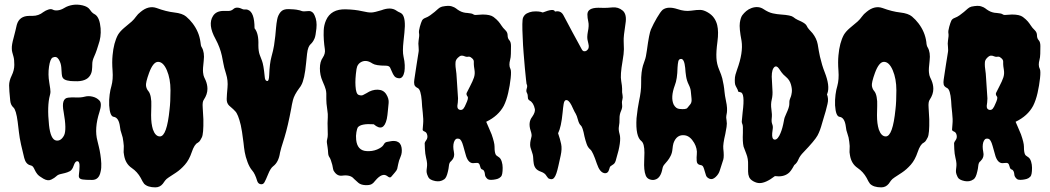

<svg xmlns="http://www.w3.org/2000/svg" viewBox="-20 -767 4548 832"><path d="M314.5 -68.4Q305.7 -68.4 299.3 -49.3Q293 -30.3 282.2 -24.9Q271.5 -19.5 261.2 -17.1Q251 -14.6 240.7 -12.2Q230.5 -9.8 223.6 -2.9Q216.8 3.9 202.1 11.2Q187.5 18.6 168 7.3Q148.4 -3.9 141.6 -12.7Q134.8 -21.5 131.3 -29.3Q127.9 -37.1 124 -43Q120.1 -48.8 111.3 -50.8Q91.8 -55.7 85 -82.5Q78.1 -109.4 71.3 -140.1Q64.5 -170.9 62 -194.3Q59.6 -217.8 56.6 -239.3Q49.8 -291 38.1 -301.3Q26.4 -311.5 24.4 -330.1Q19.5 -377 19.5 -397Q19.5 -417 30.8 -439.9Q42 -462.9 42 -485.8Q42 -508.8 38.6 -521Q35.2 -533.2 33.2 -540.5Q31.2 -547.9 31.2 -556.6Q30.3 -572.3 39.1 -603.5Q43.9 -620.1 46.9 -634.3Q49.8 -648.4 52.7 -659.2Q63.5 -698.2 107.4 -698.2H121.1Q147.5 -698.2 168 -714.8Q177.7 -721.7 189.5 -725.6Q201.2 -729.5 209 -725.1Q216.8 -720.7 230.5 -722.2Q244.1 -723.6 259.3 -732.9Q274.4 -742.2 294.9 -745.6Q315.4 -749 337.9 -743.7Q360.4 -738.3 369.1 -725.6Q377.9 -712.9 383.3 -709.5Q388.7 -706.1 393.6 -703.1Q412.1 -689.5 416 -644.5Q418.9 -606.4 406.2 -572.3Q404.3 -565.4 399.4 -550.8Q394.5 -536.1 387.2 -520Q379.9 -503.9 379.9 -489.7Q379.9 -475.6 378.4 -462.9Q377 -450.2 370.1 -439.5Q353.5 -413.1 304.7 -415Q262.7 -415 252.9 -428.7Q248 -435.5 247.6 -446.3Q247.1 -457 245.6 -475.6Q244.1 -494.1 234.4 -509.8Q224.6 -525.4 208 -517.6Q197.3 -511.7 192.4 -478Q187.5 -444.3 193.4 -410.2Q199.2 -376 198.7 -368.7Q198.2 -361.3 196.3 -354.5Q183.6 -308.6 192.4 -224.6Q199.2 -163.1 222.7 -158.2Q244.1 -154.3 257.8 -180.7Q269.5 -205.1 255.9 -281.2Q244.1 -340.8 275.4 -343.8Q289.1 -345.7 310.1 -344.7Q331.1 -343.8 347.2 -348.1Q363.3 -352.5 381.3 -348.1Q399.4 -343.8 411.1 -331.1Q422.9 -318.4 411.1 -282.2Q387.7 -210 402.3 -156.2Q404.3 -147.5 408.2 -131.8Q412.1 -116.2 415 -97.2Q418 -78.1 418.9 -58.6Q419.9 -39.1 416 -23.4Q409.2 12.7 379.4 12.7Q349.6 12.7 337.9 10.7Q326.2 8.8 323.2 2.9Q320.3 -2.9 322.3 -14.2Q324.2 -25.4 324.7 -46.9Q325.2 -68.4 314.5 -68.4Z M550.8 -673.8Q561.5 -683.6 569.3 -694.8Q577.1 -706.1 589.8 -715.8Q624 -744.1 658.2 -732.4Q700.2 -716.8 735.4 -712.9Q770.5 -709 786.6 -695.3Q802.7 -681.6 814.5 -666Q842.8 -628.9 848.6 -585Q849.6 -568.4 854.5 -561.5Q867.2 -540 862.8 -503.9Q858.4 -467.8 859.9 -453.6Q861.3 -439.5 864.7 -432.6Q868.2 -425.8 871.1 -418.9Q878.9 -400.4 878.9 -381.8Q878.9 -358.4 863.3 -335Q856.4 -326.2 858.4 -300.8Q860.4 -275.4 861.3 -250Q862.3 -186.5 854.5 -171.4Q846.7 -156.2 843.3 -153.3Q839.8 -150.4 836.9 -148.4Q822.3 -141.6 811 -107.9Q799.8 -74.2 781.2 -53.2Q762.7 -32.2 742.7 -19Q722.7 -5.9 711.4 1.5Q700.2 8.8 695.3 15.6Q690.4 22.5 685.5 29.3Q672.9 44.9 653.3 44.9Q620.1 44.9 604.5 29.3Q597.7 20.5 589.8 3.9Q575.2 -22.5 550.8 -39.1Q523.4 -57.6 517.6 -94.7Q514.6 -107.4 516.1 -120.1Q517.6 -132.8 514.6 -152.3Q512.7 -171.9 506.8 -187.5Q501 -203.1 500 -216.8Q495.1 -257.8 472.7 -260.7Q456.1 -262.7 453.1 -310.5Q452.1 -335 455.1 -356.9Q458 -378.9 462.9 -394.5Q470.7 -422.9 467.8 -460.4Q464.8 -498 467.8 -527.3Q472.7 -582 491.2 -616.2Q500 -630.9 517.1 -645.5Q534.2 -660.2 550.8 -673.8ZM642.6 -206.1Q653.3 -175.8 672.9 -175.8Q703.1 -175.8 714.8 -293Q718.8 -325.2 718.8 -375.5Q718.8 -425.8 703.1 -462.4Q687.5 -499 665 -499Q643.6 -499 626 -451.2Q610.4 -408.2 612.8 -394.5Q615.2 -380.9 622.6 -372.6Q629.9 -364.3 633.3 -346.7Q636.7 -329.1 635.7 -308.1Q634.8 -287.1 634.8 -268.1Q634.8 -249 636.7 -233.9Q638.7 -218.8 642.6 -206.1Z M1083 -644.5Q1101.6 -622.1 1099.6 -571.3Q1099.6 -544.9 1105.5 -529.3L1115.2 -503.9Q1122.1 -486.3 1127 -435.5Q1127.9 -416 1138.7 -416Q1145.5 -416 1146.5 -441.4Q1148.4 -492.2 1156.2 -520.5Q1164.1 -548.8 1167.5 -569.8Q1170.9 -590.8 1172.9 -610.8Q1174.8 -630.9 1176.3 -647.9Q1177.7 -665 1181.2 -683.1Q1184.6 -701.2 1195.8 -714.8Q1207 -728.5 1231.4 -727.5Q1255.9 -726.6 1264.6 -725.1Q1273.4 -723.6 1278.8 -722.2Q1284.2 -720.7 1287.6 -719.2Q1291 -717.8 1297.9 -717.8Q1304.7 -717.8 1313 -718.8Q1321.3 -719.7 1325.7 -718.3Q1330.1 -716.8 1335 -712.9Q1339.8 -709 1343.8 -699.2Q1354.5 -675.8 1351.1 -643.6Q1347.7 -611.3 1343.3 -601.1Q1338.9 -590.8 1334.5 -585Q1330.1 -579.1 1325.2 -574.7Q1320.3 -570.3 1316.4 -560.5Q1312.5 -550.8 1310.5 -533.2Q1308.6 -515.6 1306.6 -495.1Q1299.8 -421.9 1285.2 -397.5Q1282.2 -391.6 1277.3 -385.7Q1254.9 -355.5 1249.5 -333.5Q1244.1 -311.5 1242.2 -297.9Q1227.5 -219.7 1212.9 -171.9Q1195.3 -117.2 1193.4 -105.5Q1187.5 -64.5 1164.1 -46.9Q1152.3 -38.1 1142.1 -12.7Q1131.8 12.7 1126 22.9Q1120.1 33.2 1109.4 31.2Q1098.6 29.3 1094.7 17.6Q1085 -14.6 1073.2 -27.8Q1061.5 -41 1052.7 -64.5Q1043.9 -87.9 1040.5 -107.9Q1037.1 -127.9 1035.2 -148.4Q1028.3 -204.1 1023.4 -224.6Q1011.7 -273.4 999 -285.2Q991.2 -293.9 984.4 -299.3Q977.5 -304.7 972.7 -309.6Q961.9 -320.3 962.4 -338.4Q962.9 -356.4 965.8 -387.2Q968.8 -418 959.5 -447.3Q950.2 -476.6 947.8 -492.7Q945.3 -508.8 941.4 -525.4Q933.6 -561.5 914.1 -597.7Q878.9 -661.1 903.3 -698.2Q917 -719.7 949.2 -719.7H971.7Q982.4 -719.7 992.2 -728.5Q1005.9 -740.2 1033.2 -726.6Q1037.1 -725.6 1042.5 -726.1Q1047.9 -726.6 1053.7 -724.6Q1083 -714.8 1083 -644.5Z M1400.4 -183.6 1399.4 -233.4Q1399.4 -247.1 1400.4 -258.8Q1401.4 -271.5 1398.4 -290Q1393.6 -322.3 1394 -337.4Q1394.5 -352.5 1394 -361.8Q1393.6 -371.1 1391.6 -378.9Q1388.7 -390.6 1377.4 -416Q1366.2 -441.4 1366.2 -470.7Q1366.2 -500 1378.9 -517.6Q1390.6 -535.2 1387.7 -553.7Q1384.8 -572.3 1383.3 -593.3Q1381.8 -614.3 1382.8 -636.2Q1383.8 -658.2 1392.6 -678.7Q1414.1 -728.5 1478.5 -726.6Q1518.6 -725.6 1547.9 -718.8Q1577.1 -711.9 1590.8 -712.9Q1604.5 -713.9 1632.8 -722.7Q1673.8 -738.3 1698.2 -720.7Q1705.1 -715.8 1711.4 -713.4Q1717.8 -710.9 1722.7 -706.1Q1739.3 -687.5 1732.4 -625Q1730.5 -606.4 1728.5 -587.9Q1723.6 -543.9 1728.5 -522.5Q1733.4 -501 1733.9 -484.9Q1734.4 -468.8 1732.4 -456.1Q1726.6 -427.7 1710 -427.7Q1695.3 -428.7 1689 -437Q1682.6 -445.3 1678.7 -455.6Q1674.8 -465.8 1670.4 -474.1Q1666 -482.4 1651.4 -482.4Q1608.4 -482.4 1594.2 -491.7Q1580.1 -501 1569.3 -502.4Q1558.6 -503.9 1548.8 -500Q1528.3 -491.2 1524.9 -467.8Q1521.5 -444.3 1520.5 -426.8Q1519.5 -409.2 1520.5 -394.5Q1522.5 -360.4 1533.7 -356Q1544.9 -351.6 1552.7 -355Q1560.5 -358.4 1568.4 -363.3Q1591.8 -378.9 1616.7 -378.4Q1641.6 -377.9 1653.8 -358.4Q1666 -338.9 1664.1 -320.8Q1662.1 -302.7 1660.6 -285.2Q1659.2 -267.6 1656.2 -252Q1642.6 -191.4 1599.6 -228.5Q1543.9 -232.4 1530.3 -214.8Q1527.3 -210 1524.4 -194.3Q1521.5 -178.7 1523.4 -161.1Q1528.3 -115.2 1567.4 -112.3Q1592.8 -110.4 1613.8 -119.1Q1634.8 -127.9 1641.6 -138.7Q1647.5 -150.4 1656.2 -151.9Q1665 -153.3 1671.9 -154.8Q1678.7 -156.2 1685.5 -156.2Q1692.4 -156.2 1699.2 -154.3Q1716.8 -148.4 1720.2 -127Q1723.6 -105.5 1715.8 -87.9Q1708 -70.3 1705.6 -56.2Q1703.1 -42 1701.2 -35.2Q1699.2 -28.3 1689.9 -18.1Q1680.7 -7.8 1675.3 -1Q1669.9 5.9 1658.2 -3.9Q1636.7 -20.5 1606.4 15.6Q1598.6 26.4 1589.8 31.2Q1581.1 36.1 1562.5 35.2Q1543.9 34.2 1533.2 25.4Q1522.5 16.6 1513.7 7.8Q1499 -10.7 1462.9 -5.9Q1441.4 -2.9 1427.7 -24.4Q1424.8 -27.3 1423.3 -35.2Q1421.9 -43 1419.9 -52.7Q1413.1 -78.1 1407.7 -85.4Q1402.3 -92.8 1401.9 -104.5Q1401.4 -116.2 1399.4 -129.4Q1397.5 -142.6 1396.5 -148.9Q1395.5 -155.3 1397.9 -164.1Q1400.4 -172.9 1400.4 -183.6Z M2040 -702.1 2071.3 -704.1Q2104.5 -704.1 2118.7 -693.4Q2132.8 -682.6 2140.1 -673.8Q2147.5 -665 2153.3 -655.8Q2159.2 -646.5 2169.4 -636.7Q2179.7 -627 2179.7 -613.8Q2179.7 -600.6 2187 -592.8Q2194.3 -585 2194.3 -567.4Q2194.3 -549.8 2193.8 -533.7Q2193.4 -517.6 2190.4 -507.3Q2187.5 -497.1 2187.5 -486.8Q2187.5 -476.6 2191.9 -468.3Q2196.3 -460 2192.9 -428.2Q2189.5 -396.5 2182.1 -364.3Q2174.8 -332 2163.1 -308.6Q2139.6 -264.6 2086.9 -239.3Q2091.8 -227.5 2098.1 -213.4Q2104.5 -199.2 2110.4 -184.6Q2123 -148.4 2123 -132.3Q2123 -116.2 2124.5 -108.9Q2126 -101.6 2127.9 -97.7Q2129.9 -93.8 2133.3 -91.8Q2136.7 -89.8 2143.6 -84.5Q2150.4 -79.1 2154.3 -66.4Q2158.2 -53.7 2158.2 -40Q2158.2 -8.8 2150.9 -1.5Q2143.6 5.9 2135.3 8.3Q2127 10.7 2118.2 11.7Q2095.7 14.6 2089.8 5.9Q2082 -2 2081.5 -10.3Q2081.1 -18.6 2078.1 -24.9Q2075.2 -31.2 2069.3 -32.7Q2063.5 -34.2 2061 -44.9Q2058.6 -55.7 2054.2 -59.1Q2049.8 -62.5 2036.1 -60.5Q2011.7 -55.7 2000 -89.8Q1997.1 -97.7 1994.1 -110.4Q1991.2 -123 1987.3 -134.8Q1979.5 -163.1 1969.2 -165.5Q1959 -168 1954.1 -163.1Q1949.2 -158.2 1946.8 -149.9Q1944.3 -141.6 1944.3 -131.3Q1944.3 -121.1 1946.8 -109.4Q1949.2 -97.7 1947.3 -89.8Q1945.3 -82 1941.9 -77.1Q1938.5 -72.3 1934.6 -68.4Q1926.8 -63.5 1925.3 -48.8Q1923.8 -34.2 1920.9 -23.4Q1915 2.9 1905.3 9.8Q1895.5 16.6 1885.7 18.1Q1876 19.5 1866.2 17.6Q1841.8 12.7 1835.9 0.5Q1830.1 -11.7 1829.1 -18.1Q1828.1 -24.4 1828.6 -30.3Q1829.1 -36.1 1830.1 -43Q1831.1 -49.8 1830.6 -59.1Q1830.1 -68.4 1826.2 -84Q1822.3 -99.6 1821.3 -121.1L1820.3 -146.5Q1820.3 -150.4 1827.1 -159.7Q1834 -168.9 1831.5 -181.2Q1829.1 -193.4 1820.3 -196.8Q1811.5 -200.2 1811.5 -205.1Q1811.5 -210 1813.5 -229.5Q1815.4 -249 1812 -278.3Q1808.6 -307.6 1807.6 -330.1Q1803.7 -378.9 1790.5 -385.3Q1777.3 -391.6 1775.4 -400.9Q1773.4 -410.2 1775.4 -421.9Q1777.3 -433.6 1779.8 -451.2Q1782.2 -468.8 1785.2 -486.8Q1788.1 -504.9 1790.5 -520.5Q1793 -536.1 1793.9 -542Q1794.9 -547.9 1794.4 -553.2Q1793.9 -558.6 1793.9 -563.5Q1792 -579.1 1793.9 -590.8Q1797.9 -613.3 1795.9 -622.6Q1793.9 -631.8 1799.3 -650.9Q1804.7 -669.9 1808.6 -677.7Q1812.5 -685.5 1823.2 -689.5Q1834 -693.4 1844.2 -700.7Q1854.5 -708 1863.3 -715.3Q1872.1 -722.7 1878.9 -729Q1885.7 -735.4 1895.5 -738.3Q1923.8 -744.1 1937 -739.7Q1950.2 -735.4 1956.1 -730.5Q1961.9 -725.6 1970.2 -720.7Q1978.5 -715.8 1987.8 -713.4Q1997.1 -710.9 2004.9 -710.9Q2025.4 -709 2029.8 -705.6Q2034.2 -702.1 2040 -702.1ZM1959 -429.7 1964.8 -340.8Q1964.8 -332 1963.9 -323.7Q1962.9 -315.4 1961.9 -308.6Q1960.9 -293.9 1972.7 -291Q1982.4 -289.1 1988.3 -296.4Q1994.1 -303.7 1999 -316.4Q2010.7 -340.8 2006.8 -347.7Q1999 -357.4 2002.4 -364.7Q2005.9 -372.1 2017.1 -393.6Q2028.3 -415 2033.7 -430.7Q2039.1 -446.3 2036.1 -464.4Q2033.2 -482.4 2033.2 -489.3V-500Q2033.2 -507.8 2025.9 -514.2Q2018.6 -520.5 2015.6 -521Q2012.7 -521.5 2010.7 -521.5Q2002 -519.5 1994.1 -522.9Q1986.3 -526.4 1979.5 -525.9Q1972.7 -525.4 1963.9 -516.6Q1955.1 -507.8 1954.1 -498.5Q1953.1 -489.3 1954.1 -477.5Q1959 -442.4 1959 -429.7Z M2332 -712.9Q2380.9 -732.4 2384.8 -716.8Q2409.2 -722.7 2420.9 -702.1Q2424.8 -695.3 2436 -673.8Q2447.3 -652.3 2460.4 -627.9Q2473.6 -603.5 2485.4 -582Q2497.1 -560.5 2501 -553.2Q2504.9 -545.9 2510.7 -544.9Q2516.6 -543.9 2522.5 -547.9Q2535.2 -557.6 2529.8 -577.1Q2524.4 -596.7 2524.9 -607.9Q2525.4 -619.1 2527.3 -628.9Q2533.2 -656.2 2529.3 -672.9Q2525.4 -689.5 2525.4 -704.1Q2525.4 -733.4 2573.2 -733.4Q2583 -733.4 2595.7 -732.9Q2608.4 -732.4 2633.8 -734.9Q2659.2 -737.3 2678.2 -721.2Q2697.3 -705.1 2690.4 -664.1Q2681.6 -608.4 2682.6 -589.4Q2683.6 -570.3 2683.6 -553.7Q2683.6 -536.1 2677.7 -502Q2667 -441.4 2671.9 -416Q2675.8 -393.6 2675.8 -382.8V-367.2Q2675.8 -364.3 2677.7 -354.5Q2679.7 -344.7 2676.8 -334.5Q2673.8 -324.2 2675.8 -312.5Q2677.7 -300.8 2670.9 -285.6Q2664.1 -270.5 2664.6 -252.4Q2665 -234.4 2662.1 -219.7Q2659.2 -205.1 2665 -185.5Q2673.8 -155.3 2650.4 -79.1Q2646.5 -60.5 2638.2 -55.2Q2629.9 -49.8 2626 -46.9Q2622.1 -43.9 2620.1 -34.2Q2615.2 -14.6 2599.6 -16.6Q2579.1 -19.5 2566.4 -57.6Q2548.8 -110.4 2538.1 -119.1Q2527.3 -127.9 2522 -143.6Q2516.6 -159.2 2512.7 -175.8Q2504.9 -216.8 2497.1 -223.1Q2489.3 -229.5 2484.4 -248Q2479.5 -266.6 2474.6 -274.4Q2469.7 -282.2 2465.3 -292Q2460.9 -301.8 2456.1 -311.5Q2443.4 -335.9 2431.6 -333Q2424.8 -331.1 2422.4 -315.9Q2419.9 -300.8 2418 -279.3Q2412.1 -216.8 2398.4 -189.5Q2407.2 -164.1 2411.6 -143.1Q2416 -122.1 2409.7 -93.3Q2403.3 -64.5 2399.4 -46.9Q2395.5 -29.3 2391.1 -16.1Q2386.7 -2.9 2380.9 3.9Q2375 10.7 2366.2 9.3Q2357.4 7.8 2354.5 3.9Q2351.6 0 2348.6 -3.9Q2341.8 -16.6 2325.2 -22.5Q2308.6 -28.3 2301.8 -37.1Q2294.9 -45.9 2293 -57.6Q2291 -69.3 2290.5 -83Q2290 -96.7 2283.7 -112.8Q2277.3 -128.9 2277.3 -139.6Q2277.3 -150.4 2279.3 -158.7Q2281.2 -167 2283.2 -175.3Q2285.2 -183.6 2279.3 -201.2Q2267.6 -237.3 2286.1 -260.7Q2299.8 -280.3 2297.9 -293.9Q2292 -322.3 2275.4 -331.1Q2267.6 -335.9 2267.6 -342.8Q2267.6 -357.4 2263.2 -364.7Q2258.8 -372.1 2262.7 -383.8Q2266.6 -395.5 2261.7 -403.3Q2261.7 -404.3 2259.3 -423.3Q2256.8 -442.4 2254.4 -472.2Q2252 -502 2249 -536.6Q2246.1 -571.3 2245.1 -603.5Q2241.2 -677.7 2246.6 -690.4Q2252 -703.1 2263.2 -709Q2274.4 -714.8 2287.1 -716.8Q2314.5 -719.7 2332 -712.9Z M2817.4 11.7Q2807.6 14.6 2795.4 10.3Q2783.2 5.9 2778.3 -6.3Q2773.4 -18.6 2772 -34.7Q2770.5 -50.8 2771.5 -69.3Q2772.5 -87.9 2772.5 -105.5Q2772.5 -144.5 2759.8 -155.3Q2733.4 -174.8 2738.3 -254.9Q2743.2 -300.8 2749 -328.1Q2758.8 -373 2758.3 -404.3Q2757.8 -435.5 2760.3 -453.1Q2762.7 -470.7 2766.1 -482.4Q2769.5 -494.1 2774.4 -506.8Q2779.3 -519.5 2783.2 -548.8Q2793 -622.1 2800.8 -639.6Q2811.5 -664.1 2826.7 -689.9Q2841.8 -715.8 2851.6 -724.6Q2874 -741.2 2916 -727.5Q2947.3 -716.8 2974.1 -720.7Q3001 -724.6 3015.1 -724.1Q3029.3 -723.6 3046.9 -713.4Q3064.5 -703.1 3074.2 -689Q3084 -674.8 3087.9 -658.2Q3094.7 -629.9 3088.9 -586.4Q3083 -543 3084.5 -516.1Q3085.9 -489.3 3096.2 -465.3Q3106.4 -441.4 3109.9 -427.2Q3113.3 -413.1 3115.7 -398.9Q3118.2 -384.8 3119.6 -368.7Q3121.1 -352.5 3125.5 -332Q3129.9 -311.5 3130.4 -299.3Q3130.9 -287.1 3129.9 -279.3Q3128.9 -271.5 3127.4 -265.1Q3126 -258.8 3128.4 -245.6Q3130.9 -232.4 3128.4 -216.8Q3126 -201.2 3123 -186.5Q3112.3 -141.6 3114.3 -123Q3118.2 -89.8 3114.3 -75.7Q3110.4 -61.5 3106.9 -52.7Q3103.5 -43.9 3099.1 -28.3Q3094.7 -12.7 3081.1 0Q3067.4 12.7 3055.2 7.8Q3043 2.9 3039.6 -6.3Q3036.1 -15.6 3033.7 -25.4Q3031.2 -35.2 3027.8 -43Q3024.4 -50.8 3015.6 -51.8Q3000 -53.7 2999 -69.8Q2998 -85.9 2999.5 -98.1Q3001 -110.4 2998 -123Q2995.1 -135.7 2988.3 -147.5Q2970.7 -177.7 2947.3 -180.7Q2912.1 -185.5 2898.4 -146.5Q2895.5 -136.7 2894 -120.6Q2892.6 -104.5 2886.2 -91.8Q2879.9 -79.1 2872.6 -70.3Q2865.2 -61.5 2858.9 -54.2Q2852.5 -46.9 2850.6 -36.1Q2842.8 5.9 2817.4 11.7ZM2904.3 -397.5Q2884.8 -344.7 2899.4 -313.5Q2909.2 -295.9 2924.8 -294.9Q2953.1 -292 2958.5 -299.3Q2963.9 -306.6 2971.2 -314.9Q2978.5 -323.2 2976.6 -340.3Q2974.6 -357.4 2973.6 -370.6Q2972.7 -383.8 2964.4 -400.4Q2956.1 -417 2953.1 -436Q2950.2 -455.1 2949.2 -472.7Q2945.3 -511.7 2931.6 -511.7Q2921.9 -511.7 2919.4 -501.5Q2917 -491.2 2916 -474.6Q2915 -423.8 2904.3 -397.5Z M3337.9 -3.9Q3298.8 26.4 3271.5 26.4Q3258.8 26.4 3244.6 18.6Q3230.5 10.7 3226.1 0Q3221.7 -10.7 3221.7 -23.9Q3221.7 -37.1 3221.7 -52.7Q3222.7 -79.1 3213.9 -100.6Q3205.1 -122.1 3202.1 -131.8Q3197.3 -152.3 3199.2 -191.4Q3200.2 -221.7 3197.3 -228Q3194.3 -234.4 3194.3 -240.2Q3194.3 -246.1 3198.2 -281.2Q3209 -365.2 3188.5 -367.2Q3177.7 -369.1 3178.2 -372.1Q3178.7 -375 3172.9 -385.3Q3167 -395.5 3165.5 -401.4Q3164.1 -407.2 3164.1 -419.9Q3164.1 -432.6 3167 -443.4Q3169.9 -454.1 3173.8 -464.8Q3201.2 -539.1 3193.4 -589.8Q3182.6 -645.5 3186 -668.5Q3189.5 -691.4 3196.8 -701.2Q3204.1 -710.9 3213.9 -719.2Q3223.6 -727.5 3237.3 -732.4Q3266.6 -742.2 3288.6 -727.5Q3310.5 -712.9 3329.1 -709Q3347.7 -705.1 3364.3 -704.1Q3407.2 -701.2 3417 -693.4Q3426.8 -685.5 3436 -681.2Q3445.3 -676.8 3452.1 -673.8Q3471.7 -664.1 3475.6 -655.3Q3479.5 -646.5 3486.3 -639.2Q3493.2 -631.8 3501 -623Q3518.6 -600.6 3523.4 -575.2Q3526.4 -558.6 3528.3 -545.9Q3530.3 -533.2 3533.2 -521.5Q3542 -483.4 3553.7 -454.1Q3577.1 -394.5 3565.4 -362.3L3563.5 -358.4Q3571.3 -338.9 3565.9 -316.9Q3560.5 -294.9 3558.1 -285.6Q3555.7 -276.4 3551.8 -264.6Q3547.9 -252.9 3543 -234.9Q3538.1 -216.8 3533.2 -203.6Q3528.3 -190.4 3522.5 -179.7Q3510.7 -158.2 3461.9 -107.4Q3446.3 -91.8 3439.9 -76.2Q3433.6 -60.5 3421.9 -51.8Q3406.2 -22.5 3395.5 -15.6Q3374 1 3337.9 -3.9ZM3324.2 -434.6 3327.1 -378.9Q3329.1 -355.5 3324.2 -335.4Q3319.3 -315.4 3322.8 -293Q3326.2 -270.5 3324.2 -254.9Q3322.3 -239.3 3326.2 -229.5Q3330.1 -219.7 3328.6 -209.5Q3327.1 -199.2 3326.2 -189.5Q3324.2 -164.1 3335.9 -162.1Q3343.8 -161.1 3350.6 -169.4Q3357.4 -177.7 3362.3 -190.4Q3371.1 -210.9 3377 -244.1Q3378.9 -257.8 3386.7 -273.4Q3400.4 -302.7 3400.4 -315.9Q3400.4 -329.1 3401.4 -332.5Q3402.3 -335.9 3403.8 -339.8Q3405.3 -343.8 3407.2 -348.6Q3409.2 -353.5 3411.1 -366.7Q3413.1 -379.9 3407.7 -399.9Q3402.3 -419.9 3387.2 -432.6Q3372.1 -445.3 3366.2 -454.1Q3360.4 -462.9 3355.5 -469.7Q3345.7 -483.4 3336.9 -477.5Q3324.2 -467.8 3324.2 -434.6Z M3696.3 -673.8Q3707 -683.6 3714.8 -694.8Q3722.7 -706.1 3735.4 -715.8Q3769.5 -744.1 3803.7 -732.4Q3845.7 -716.8 3880.9 -712.9Q3916 -709 3932.1 -695.3Q3948.2 -681.6 3960 -666Q3988.3 -628.9 3994.1 -585Q3995.1 -568.4 4000 -561.5Q4012.7 -540 4008.3 -503.9Q4003.9 -467.8 4005.4 -453.6Q4006.8 -439.5 4010.3 -432.6Q4013.7 -425.8 4016.6 -418.9Q4024.4 -400.4 4024.4 -381.8Q4024.4 -358.4 4008.8 -335Q4002 -326.2 4003.9 -300.8Q4005.9 -275.4 4006.8 -250Q4007.8 -186.5 4000 -171.4Q3992.2 -156.2 3988.8 -153.3Q3985.4 -150.4 3982.4 -148.4Q3967.8 -141.6 3956.5 -107.9Q3945.3 -74.2 3926.8 -53.2Q3908.2 -32.2 3888.2 -19Q3868.2 -5.9 3856.9 1.5Q3845.7 8.8 3840.8 15.6Q3835.9 22.5 3831.1 29.3Q3818.4 44.9 3798.8 44.9Q3765.6 44.9 3750 29.3Q3743.2 20.5 3735.4 3.9Q3720.7 -22.5 3696.3 -39.1Q3668.9 -57.6 3663.1 -94.7Q3660.2 -107.4 3661.6 -120.1Q3663.1 -132.8 3660.2 -152.3Q3658.2 -171.9 3652.3 -187.5Q3646.5 -203.1 3645.5 -216.8Q3640.6 -257.8 3618.2 -260.7Q3601.6 -262.7 3598.6 -310.5Q3597.7 -335 3600.6 -356.9Q3603.5 -378.9 3608.4 -394.5Q3616.2 -422.9 3613.3 -460.4Q3610.4 -498 3613.3 -527.3Q3618.2 -582 3636.7 -616.2Q3645.5 -630.9 3662.6 -645.5Q3679.7 -660.2 3696.3 -673.8ZM3788.1 -206.1Q3798.8 -175.8 3818.4 -175.8Q3848.6 -175.8 3860.4 -293Q3864.3 -325.2 3864.3 -375.5Q3864.3 -425.8 3848.6 -462.4Q3833 -499 3810.5 -499Q3789.1 -499 3771.5 -451.2Q3755.9 -408.2 3758.3 -394.5Q3760.7 -380.9 3768.1 -372.6Q3775.4 -364.3 3778.8 -346.7Q3782.2 -329.1 3781.2 -308.1Q3780.3 -287.1 3780.3 -268.1Q3780.3 -249 3782.2 -233.9Q3784.2 -218.8 3788.1 -206.1Z M4334 -702.1 4365.2 -704.1Q4398.4 -704.1 4412.6 -693.4Q4426.8 -682.6 4434.1 -673.8Q4441.4 -665 4447.3 -655.8Q4453.1 -646.5 4463.4 -636.7Q4473.6 -627 4473.6 -613.8Q4473.6 -600.6 4481 -592.8Q4488.3 -585 4488.3 -567.4Q4488.3 -549.8 4487.8 -533.7Q4487.3 -517.6 4484.4 -507.3Q4481.4 -497.1 4481.4 -486.8Q4481.4 -476.6 4485.8 -468.3Q4490.2 -460 4486.8 -428.2Q4483.4 -396.5 4476.1 -364.3Q4468.8 -332 4457 -308.6Q4433.6 -264.6 4380.9 -239.3Q4385.7 -227.5 4392.1 -213.4Q4398.4 -199.2 4404.3 -184.6Q4417 -148.4 4417 -132.3Q4417 -116.2 4418.5 -108.9Q4419.9 -101.6 4421.9 -97.7Q4423.8 -93.8 4427.2 -91.8Q4430.7 -89.8 4437.5 -84.5Q4444.3 -79.1 4448.2 -66.4Q4452.1 -53.7 4452.1 -40Q4452.1 -8.8 4444.8 -1.5Q4437.5 5.9 4429.2 8.3Q4420.9 10.7 4412.1 11.7Q4389.6 14.6 4383.8 5.9Q4376 -2 4375.5 -10.3Q4375 -18.6 4372.1 -24.9Q4369.1 -31.2 4363.3 -32.7Q4357.4 -34.2 4355 -44.9Q4352.5 -55.7 4348.1 -59.1Q4343.8 -62.5 4330.1 -60.5Q4305.7 -55.7 4293.9 -89.8Q4291 -97.7 4288.1 -110.4Q4285.2 -123 4281.2 -134.8Q4273.4 -163.1 4263.2 -165.5Q4252.9 -168 4248 -163.1Q4243.2 -158.2 4240.7 -149.9Q4238.3 -141.6 4238.3 -131.3Q4238.3 -121.1 4240.7 -109.4Q4243.2 -97.7 4241.2 -89.8Q4239.3 -82 4235.8 -77.1Q4232.4 -72.3 4228.5 -68.4Q4220.7 -63.5 4219.2 -48.8Q4217.8 -34.2 4214.8 -23.4Q4209 2.9 4199.2 9.8Q4189.5 16.6 4179.7 18.1Q4169.9 19.5 4160.2 17.6Q4135.7 12.7 4129.9 0.5Q4124 -11.7 4123 -18.1Q4122.1 -24.4 4122.6 -30.3Q4123 -36.1 4124 -43Q4125 -49.8 4124.5 -59.1Q4124 -68.4 4120.1 -84Q4116.2 -99.6 4115.2 -121.1L4114.3 -146.5Q4114.3 -150.4 4121.1 -159.7Q4127.9 -168.9 4125.5 -181.2Q4123 -193.4 4114.3 -196.8Q4105.5 -200.2 4105.5 -205.1Q4105.5 -210 4107.4 -229.5Q4109.4 -249 4106 -278.3Q4102.5 -307.6 4101.6 -330.1Q4097.7 -378.9 4084.5 -385.3Q4071.3 -391.6 4069.3 -400.9Q4067.4 -410.2 4069.3 -421.9Q4071.3 -433.6 4073.7 -451.2Q4076.2 -468.8 4079.1 -486.8Q4082 -504.9 4084.5 -520.5Q4086.9 -536.1 4087.9 -542Q4088.9 -547.9 4088.4 -553.2Q4087.9 -558.6 4087.9 -563.5Q4085.9 -579.1 4087.9 -590.8Q4091.8 -613.3 4089.8 -622.6Q4087.9 -631.8 4093.3 -650.9Q4098.6 -669.9 4102.5 -677.7Q4106.4 -685.5 4117.2 -689.5Q4127.9 -693.4 4138.2 -700.7Q4148.4 -708 4157.2 -715.3Q4166 -722.7 4172.9 -729Q4179.7 -735.4 4189.5 -738.3Q4217.8 -744.1 4231 -739.7Q4244.1 -735.4 4250 -730.5Q4255.9 -725.6 4264.2 -720.7Q4272.5 -715.8 4281.7 -713.4Q4291 -710.9 4298.8 -710.9Q4319.3 -709 4323.7 -705.6Q4328.1 -702.1 4334 -702.1ZM4252.9 -429.7 4258.8 -340.8Q4258.8 -332 4257.8 -323.7Q4256.8 -315.4 4255.9 -308.6Q4254.9 -293.9 4266.6 -291Q4276.4 -289.1 4282.2 -296.4Q4288.1 -303.7 4293 -316.4Q4304.7 -340.8 4300.8 -347.7Q4293 -357.4 4296.4 -364.7Q4299.8 -372.1 4311 -393.6Q4322.3 -415 4327.6 -430.7Q4333 -446.3 4330.1 -464.4Q4327.1 -482.4 4327.1 -489.3V-500Q4327.1 -507.8 4319.8 -514.2Q4312.5 -520.5 4309.6 -521Q4306.6 -521.5 4304.7 -521.5Q4295.9 -519.5 4288.1 -522.9Q4280.3 -526.4 4273.4 -525.9Q4266.6 -525.4 4257.8 -516.6Q4249 -507.8 4248 -498.5Q4247.1 -489.3 4248 -477.5Q4252.9 -442.4 4252.9 -429.7Z"/></svg>

Font: Creepster
Style: Regular
Weight: 400
Designer: Font Diner, Inc
Foundry: Font Diner, Inc
Version: Version 1.002